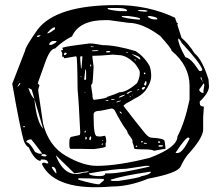

<svg xmlns="http://www.w3.org/2000/svg" viewBox="-20 -745 877 772"><path d="M448.2 -724.6Q576.2 -724.6 683.6 -673.8L690.4 -654.3L695.3 -650.4V-647.5H693.4H692.4L710 -592.8Q737.3 -570.3 762.7 -530.3Q793 -505.9 818.4 -425.8L820.3 -397.5Q820.3 -372.1 783.2 -336.9V-330.1Q783.2 -316.4 799.8 -316.4L796.9 -275.4V-224.6Q796.9 -190.4 733.4 -121.1Q718.8 -102.5 706.1 -75.2Q694.3 -48.8 575.2 -26.4Q499 4.9 429.7 4.9Q204.1 24.4 149.4 -83V-87.9L153.3 -90.8H160.2L167 -87.9H173.8V-90.8Q170.9 -103.5 153.3 -103.5H144.5L142.6 -97.7Q118.2 -101.6 95.7 -152.3Q85.9 -156.2 77.1 -174.8Q61.5 -223.6 29.3 -408.2L81.1 -542Q81.1 -554.7 130.9 -626Q206.1 -724.6 448.2 -724.6ZM162.1 -495.1 131.8 -410.2 138.7 -402.3 133.8 -384.8V-378.9L153.3 -247.1Q176.8 -157.2 245.1 -118.2Q314.5 -78.1 369.1 -78.1Q453.1 -78.1 582 -110.4Q693.4 -152.3 693.4 -196.3Q722.7 -251 742.2 -344.7V-399.4Q742.2 -480.5 669.9 -541Q669.9 -549.8 624 -600.6Q552.7 -653.3 496.1 -653.3L418 -664.1H402.3Q298.8 -664.1 269.5 -598.6Q233.4 -581.1 201.2 -549.8Q181.6 -549.8 162.1 -495.1ZM288.1 -563.5 339.8 -570.3H342.8Q357.4 -570.3 392.6 -563.5Q446.3 -563.5 526.4 -539.1Q562.5 -514.6 582 -478.5Q587.9 -459 587.9 -441.4V-439.5Q587.9 -412.1 563.5 -378.9Q546.9 -360.4 521.5 -348.6Q509.8 -340.8 487.3 -329.1Q476.6 -321.3 476.6 -319.3Q527.3 -252.9 554.7 -219.7Q575.2 -191.4 589.8 -191.4Q641.6 -188.5 641.6 -177.7Q642.6 -177.7 645.5 -149.4Q645.5 -145.5 641.6 -145.5H636.7L598.6 -138.7Q592.8 -144.5 556.6 -144.5Q519.5 -144.5 519.5 -148.4Q517.6 -162.1 512.7 -172.9V-179.7Q512.7 -184.6 494.1 -209Q491.2 -220.7 487.3 -223.6Q469.7 -246.1 440.4 -302.7Q434.6 -308.6 427.7 -308.6L385.7 -299.8Q356.4 -299.8 356.4 -285.2V-274.4Q356.4 -197.3 370.1 -197.3L378.9 -196.3H385.7L402.3 -199.2Q407.2 -191.4 407.2 -173.8L404.3 -167L405.3 -156.2Q405.3 -151.4 356.4 -145.5H355.5L302.7 -146.5H264.6Q258.8 -146.5 258.8 -162.1V-172.9Q258.8 -195.3 269.5 -195.3L300.8 -202.1L302.7 -210.9Q296.9 -335.9 292 -384.8Q291 -517.6 287.1 -517.6L285.2 -518.6L239.3 -510.7L236.3 -511.7L237.3 -516.6H230.5V-518.6H229.5L230.5 -525.4V-529.3Q230.5 -533.2 224.6 -542Q233.4 -543 233.4 -546.9L230.5 -550.8V-551.8Q230.5 -555.7 288.1 -563.5ZM351.6 -520.5V-514.6L356.4 -476.6Q353.5 -412.1 350.6 -408.2L346.7 -404.3V-396.5L351.6 -365.2Q351.6 -343.8 358.4 -343.8H359.4Q411.1 -349.6 411.1 -355.5Q446.3 -367.2 460 -374Q489.3 -374 531.2 -411.1Q542 -432.6 542 -449.2V-456.1Q542 -462.9 523.4 -488.3Q488.3 -523.4 458 -523.4L434.6 -525.4Q378.9 -520.5 351.6 -520.5ZM338.9 -47.9H336.9Q336.9 -40 369.1 -37.1H384.8Q403.3 -38.1 403.3 -47.9H421.9Q463.9 -47.9 582 -75.2L579.1 -78.1H565.4L487.3 -66.4Q440.4 -66.4 338.9 -47.9ZM696.3 -589.8V-588.9Q696.3 -567.4 725.6 -514.6Q746.1 -512.7 778.3 -463.9Q780.3 -459 786.1 -459L793 -461.9V-466.8Q783.2 -494.1 710 -573.2Q702.1 -589.8 696.3 -589.8ZM424.8 -22.5V-20.5L429.7 -17.6H457Q546.9 -31.2 546.9 -36.1Q578.1 -42 585.9 -50.8V-54.7H584Q476.6 -39.1 424.8 -22.5ZM294.9 -28.3V-22.5Q359.4 -3.9 378.9 -3.9L397.5 -19.5V-25.4Q334 -28.3 294.9 -28.3ZM279.3 -47.9 205.1 -120.1V-118.2Q242.2 -25.4 315.4 -50.8Q336.9 -51.8 336.9 -55.7Q335.9 -57.6 279.3 -47.9ZM85.9 -176.8V-173.8Q100.6 -170.9 121.1 -133.8L136.7 -127H149.4V-127.9Q113.3 -176.8 105.5 -184.6H102.5Q91.8 -183.6 85.9 -176.8ZM686.5 -131.8V-129.9H694.3Q713.9 -129.9 742.2 -187.5V-188.5L737.3 -192.4Q726.6 -192.4 686.5 -131.8ZM107.4 -384.8 93.8 -391.6Q106.4 -355.5 118.2 -347.7Q127 -255.9 153.3 -227.5ZM452.1 -712.9H413.1V-710Q413.1 -705.1 461.9 -700.2H490.2V-705.1Q482.4 -712.9 452.1 -712.9ZM495.1 -680.7H469.7V-677.7Q487.3 -669.9 540 -666L543 -667V-669.9Q543 -674.8 495.1 -680.7ZM781.2 -385.7V-384.8Q781.2 -376 794.9 -371.1H798.8Q795.9 -373 801.8 -404.3Q800.8 -407.2 797.9 -410.2Q794.9 -402.3 781.2 -385.7ZM578.1 -680.7 573.2 -677.7Q585.9 -667 601.6 -667H612.3V-669.9Q612.3 -675.8 584 -680.7ZM177.7 -564.5H187.5Q203.1 -571.3 207 -577.1V-580.1H191.4Q177.7 -575.2 177.7 -564.5ZM190.4 -74.2H188.5Q188.5 -66.4 205.1 -47.9L207 -48.8Q205.1 -74.2 190.4 -74.2ZM170.9 -613.3V-610.4Q177.7 -610.4 201.2 -627.9V-634.8H198.2Q189.5 -634.8 170.9 -613.3ZM303.7 -518.6 302.7 -516.6V-504.9L305.7 -469.7H307.6L311.5 -517.6L310.5 -518.6ZM323.2 -465.8 318.4 -425.8 320.3 -423.8H323.2L326.2 -425.8V-458Q326.2 -465.8 323.2 -465.8ZM539.1 -705.1 533.2 -701.2 559.6 -698.2H568.4L573.2 -700.2Q573.2 -705.1 543 -705.1ZM510.7 -527.3V-526.4Q532.2 -513.7 542 -505.9H543.9V-508.8Q543.9 -518.6 510.7 -527.3ZM160.2 -125H149.4L145.5 -121.1Q150.4 -116.2 160.2 -116.2H163.1L167 -118.2V-121.1ZM566.4 -418.9H564.5V-417L558.6 -406.2L563.5 -400.4Q568.4 -400.4 569.3 -413.1Q568.4 -418.9 566.4 -418.9ZM458 -354.5V-352.5Q475.6 -356.4 483.4 -364.3H482.4H481.4Q463.9 -360.4 458 -354.5ZM349.6 -540Q350.6 -539.1 355.5 -539.1H356.4Q375 -539.1 376 -542L374 -543H360.4Q349.6 -543 349.6 -540ZM549.8 -389.6Q551.8 -384.8 554.7 -383.8H555.7Q563.5 -389.6 563.5 -394.5L562.5 -395.5H561.5Q552.7 -395.5 549.8 -389.6ZM617.2 -159.2V-158.2L619.1 -155.3H627.9Q634.8 -155.3 635.7 -159.2Q633.8 -161.1 629.9 -161.1H621.1Q617.2 -160.2 617.2 -159.2ZM489.3 -370.1V-368.2H495.1Q500 -373 509.8 -377L510.7 -377.9V-378.9Q501 -378.9 489.3 -370.1ZM406.2 -536.1 408.2 -534.2H416Q421.9 -534.2 423.8 -537.1Q423.8 -540 415 -540Q407.2 -540 406.2 -536.1ZM338.9 -184.6 340.8 -181.6H342.8Q345.7 -181.6 346.7 -190.4V-192.4L345.7 -196.3H343.8Q339.8 -196.3 338.9 -184.6ZM237.3 -526.4V-524.4L240.2 -523.4Q243.2 -523.4 248 -528.3V-531.2L244.1 -533.2H241.2Q238.3 -533.2 237.3 -526.4ZM127.9 -596.7H135.7L142.6 -601.6V-603.5Q127.9 -603.5 127.9 -596.7ZM58.6 -411.1 50.8 -398.4V-395.5Q67.4 -411.1 58.6 -411.1ZM448.2 -334V-333H449.2Q465.8 -337.9 465.8 -339.8V-340.8H464.8Q449.2 -337.9 448.2 -334ZM326.2 -195.3H324.2L322.3 -184.6H326.2L329.1 -187.5V-188.5Q329.1 -193.4 326.2 -195.3ZM426.8 -343.8V-342.8H432.6Q441.4 -343.8 441.4 -346.7H438.5Q426.8 -346.7 426.8 -343.8ZM564.5 -170.9H557.6V-169.9L559.6 -167H571.3Q570.3 -170.9 564.5 -170.9ZM615.2 -173.8V-171.9L619.1 -170.9H623L624 -172.9V-173.8L622.1 -176.8H620.1Q615.2 -176.8 615.2 -173.8ZM460.9 -296.9Q460.9 -292 467.8 -288.1H469.7V-290Q465.8 -296.9 460.9 -296.9ZM790 -433.6H786.1V-431.6L796.9 -412.1Q792 -422.9 790 -433.6ZM346.7 -558.6 344.7 -557.6V-556.6L346.7 -555.7H358.4V-556.6L348.6 -558.6ZM560.5 -453.1 558.6 -452.1V-448.2L560.5 -446.3H561.5L564.5 -448.2V-452.1L561.5 -453.1ZM402.3 -338.9H405.3Q416 -338.9 416 -341.8V-342.8H413.1Q409.2 -342.8 402.3 -338.9ZM343.8 -486.3 342.8 -483.4V-481.4Q342.8 -477.5 344.7 -477.5L346.7 -478.5V-483.4L344.7 -486.3ZM323.2 -219.7 320.3 -217.8V-211.9H323.2L325.2 -217.8L324.2 -219.7ZM532.2 -382.8V-381.8H534.2Q540 -382.8 540 -385.7H538.1Q532.2 -385.7 532.2 -382.8ZM527.3 -159.2 525.4 -156.2Q525.4 -154.3 529.3 -154.3L532.2 -156.2L531.2 -159.2ZM549.8 -177.7 546.9 -174.8V-173.8L549.8 -171.9L553.7 -173.8V-177.7ZM79.1 -238.3H74.2V-233.4H79.1ZM388.7 -164.1V-163.1H391.6L394.5 -166V-167L392.6 -168Q388.7 -168 388.7 -164.1ZM522.5 -506.8 520.5 -504.9 523.4 -502H525.4V-504.9ZM488.3 -536.1 487.3 -535.2V-534.2Q493.2 -532.2 495.1 -532.2Q495.1 -535.2 488.3 -536.1ZM504.9 -358.4 501 -355.5V-354.5H502L505.9 -356.4V-358.4ZM391.6 -180.7 390.6 -179.7V-177.7H391.6L394.5 -179.7V-180.7ZM321.3 -376 320.3 -374 321.3 -372.1 323.2 -374ZM513.7 -364.3 511.7 -363.3V-362.3H514.6V-364.3ZM306.6 -437.5H303.7V-435.5L306.6 -434.6H307.6V-435.5ZM57.6 -419.9 50.8 -417H52.7Z"/></svg>

Font: Love Ya Like A Sister
Style: Regular
Weight: 400
Designer: Kimberly Geswein
Foundry: Kimberly Geswein
Version: Version 1.002 2007